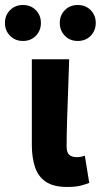

<svg xmlns="http://www.w3.org/2000/svg" viewBox="-62 -732 401 764"><path d="M206 12Q151.1 12 120.6 -8.6Q90 -29.2 77.4 -66.9Q64.7 -104.7 64.7 -155.2V-496.1H213.3Q211.7 -438.1 209.1 -373.4Q206.6 -308.7 204.8 -249.7Q203.1 -190.7 203.1 -149.2Q203.1 -125.5 213.6 -116Q224 -106.6 244.3 -106.6Q250.5 -106.6 259.3 -108.1Q268.2 -109.6 275.6 -112.6L293.1 -4.2Q277.1 2.1 257.3 7Q237.6 12 206 12ZM29.3 -569Q-1.8 -569 -22 -589.7Q-42.3 -610.3 -42.3 -640.6Q-42.3 -671.1 -22 -691.6Q-1.8 -712.1 29.3 -712.1Q60.6 -712.1 80.7 -691.6Q100.8 -671.1 100.8 -640.6Q100.8 -610.3 80.7 -589.7Q60.6 -569 29.3 -569ZM247.4 -569Q216.3 -569 196.1 -589.7Q175.9 -610.3 175.9 -640.6Q175.9 -671.1 196.1 -691.6Q216.3 -712.1 247.4 -712.1Q278.7 -712.1 298.9 -691.6Q319 -671.1 319 -640.6Q319 -610.3 298.9 -589.7Q278.7 -569 247.4 -569Z"/></svg>

Font: Source Sans Variable
Style: Regular
Weight: 200
Designer: Paul D. Hunt
Foundry: Adobe Systems Incorporated
Version: Version 3.006;hotconv 1.0.111;makeotfexe 2.5.65597